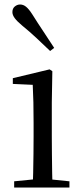

<svg xmlns="http://www.w3.org/2000/svg" viewBox="-20 -838 372 858"><path d="M43.3 0V-27.8L153.1 -38.6H184.5L290.3 -27.8V0ZM126.3 0Q127.3 -24.4 128.2 -65.3Q129.1 -106.3 129.6 -150.7Q130.1 -195.1 130.1 -228.5V-288.8Q130.1 -339.6 129.2 -380.6Q128.3 -421.6 126.3 -458.9L37.3 -463V-488.6L201.7 -528L213.9 -519.8L211.5 -380.2V-228.5Q211.5 -195.1 212 -150.7Q212.5 -106.3 213.1 -65.3Q213.7 -24.4 214.7 0ZM222.1 -624 204 -610.1Q173.7 -639.2 143.1 -667.9Q112.4 -696.6 79 -723.8Q56.1 -742.9 45.7 -757Q35.4 -771.1 35.4 -783.8Q35.4 -800.3 46.2 -809.1Q57 -817.9 69.9 -817.9Q84 -817.9 96.5 -807.8Q109 -797.8 124.9 -773Q149.3 -734 174.2 -696.9Q199 -659.9 222.1 -624Z"/></svg>

Font: Noto Serif SC ExtraLight
Style: Regular
Weight: 200
Designer: Ryoko NISHIZUKA 西塚涼子 (kana & ideographs); Frank Grießhammer (Latin, Greek & Cyrillic); Wenlong ZHANG 张文龙 (bopomofo); San
Foundry: Adobe
Version: Version 2.002-H1;hotconv 1.1.0;makeotfexe 2.6.0